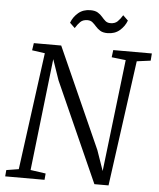

<svg xmlns="http://www.w3.org/2000/svg" viewBox="-62 -1003 873 1055"><g transform="rotate(5 375.0 -475.0)"><path d="M6.5 0 9.5 -35 77.5 -46 164.5 -693 93.5 -703 99.5 -743H250.5L498.5 -188L537.5 -76L610.5 -694L532.5 -703L537.5 -743H750.5L747.5 -703L671.5 -693L576.5 0H498.5L252.5 -551L213.5 -664.5L142.5 -47L226.5 -35L223.5 0ZM497.5 -833Q472.5 -833 457.5 -842.2Q442.5 -851.5 432 -863.8Q421.5 -876 410.5 -885.2Q399.5 -894.5 382.5 -894.5Q357.5 -894.5 343.2 -880.5Q329 -866.5 316 -845L288 -872Q300 -904.5 327 -927.5Q354 -950.5 394 -950.5Q420 -950.5 435 -941.2Q450 -932 460.2 -919.8Q470.5 -907.5 481.2 -898.2Q492 -889 509 -889Q534 -889 548.2 -903Q562.5 -917 575.5 -938.5L603.5 -911.5Q591.5 -879 564.5 -856Q537.5 -833 497.5 -833Z"/></g></svg>

Font: Merriweather Light 18pt Light
Style: Italic
Weight: 300
Italic angle: -7.8°
Version: Version 2.101